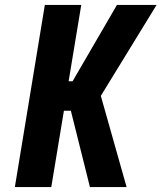

<svg xmlns="http://www.w3.org/2000/svg" viewBox="-20 -755 652 775"><path d="M343 0 266 -308H238L187 0H40L161 -735H308L257 -427H273L452 -735H612L387 -368L491 0Z"/></svg>

Font: Iosevka Heavy Extended
Style: Italic
Weight: 900
Width: 7
Italic angle: -9°
Monospace: yes
Designer: Belleve Invis
Foundry: Belleve Invis
Version: Version 32.5.0; ttfautohint (v1.8.4)